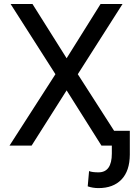

<svg xmlns="http://www.w3.org/2000/svg" viewBox="-20 -731 687 964"><path d="M314.5 -438.5 484.9 -710.9H595.2L370.6 -358.4L600.6 0H489.3L314.5 -277.3L138.7 0H27.8L258.3 -358.4L33.2 -710.9H143.1ZM631.8 -74.2V45.4Q631.3 127.4 589.8 170.4Q548.3 213.4 474.6 213.4Q445.8 213.4 420.4 204.6L427.2 127.9Q441.9 134.3 474.6 134.3Q541.5 134.3 541.5 39.6V-74.2Z"/></svg>

Font: Roboto
Style: Regular
Weight: 400
Designer: Google
Version: Version 2.001047; 2015